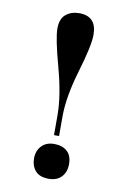

<svg xmlns="http://www.w3.org/2000/svg" viewBox="-83 -761 543 822"><g transform="rotate(10 188.5 -350.5)"><path d="M178 -178V-264Q178 -350 145.5 -468.5Q113 -587 113 -630Q113 -673 136.5 -692Q160 -711 194 -711Q270 -711 270 -630Q270 -583 235 -466Q200 -349 200 -263V-178ZM111 -65Q111 -98 131 -119.5Q151 -141 186 -141Q221 -141 242 -122.5Q263 -104 263 -67Q263 -32 243 -11Q223 10 188 10Q148 10 129.5 -11.5Q111 -33 111 -65Z"/></g></svg>

Font: Abril Fatface
Style: Regular
Weight: 400
Designer: Veronika Burian, Jos Scaglione
Foundry: TypeTogether
Version: Version 1.001